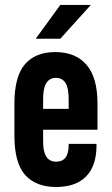

<svg xmlns="http://www.w3.org/2000/svg" viewBox="-20 -746 451 774"><path d="M153.8 -223.1V-174.8Q153.8 -94.2 206.1 -94.2Q256.8 -94.2 256.8 -161.1V-166H369.1V-160.2Q369.1 -77.6 327.1 -34.7Q285.2 7.8 206.1 7.8Q125.5 7.8 82 -40Q38.1 -88.4 38.1 -199.2V-328.1Q38.1 -436.5 79.6 -485.8Q121.6 -536.1 203.1 -536.1Q284.2 -536.1 328.6 -484.9Q373 -434.1 373 -328.1V-223.1ZM153.8 -346.2V-307.1H256.8V-346.2Q256.8 -392.1 244.1 -411.6Q231 -432.1 205.1 -432.1Q180.2 -432.1 167 -411.6Q153.8 -391.1 153.8 -346.2ZM223.1 -726.1H346.2L223.1 -589.8H124Z"/></svg>

Font: D-DIN Condensed
Style: DINCondensed-Bold
Weight: 700
Width: 3
Designer: Charles Nix
Foundry: Datto Inc.
Version: Version 1.10